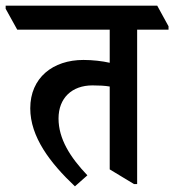

<svg xmlns="http://www.w3.org/2000/svg" viewBox="-69 -644 616 679"><path d="M196 15 240 -24C179 -88 138 -153 138 -225C138 -297 185 -342 258 -342C280 -342 302 -341 319 -338V-45L405 7H416V-539H527V-551L487 -624H-49V-613L-8 -539H319V-422C293 -428 258 -432 226 -432C118 -432 38 -369 38 -261C38 -160 108 -68 196 15Z"/></svg>

Font: Noto Serif Devanagari Condensed SemiBold
Style: Regular
Weight: 600
Width: 3
Designer: Universal Thirst, Indian Type Foundry and the Monotype Design Team
Foundry: Monotype Imaging Inc.
Version: Version 2.004